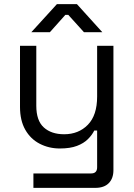

<svg xmlns="http://www.w3.org/2000/svg" viewBox="-20 -711 652 931"><path d="M142 200V130H422Q451 130 451 100V-78H437Q427 -57 406.5 -36.5Q386 -16 353 -3.5Q320 9 270 9Q217 9 172.5 -14Q128 -37 102.5 -82Q77 -127 77 -192V-489H156V-198Q156 -126 192.5 -93Q229 -60 291 -60Q361 -60 406 -106Q451 -152 451 -243V-489H530V114Q530 154 507.5 177Q485 200 442 200ZM132 -555 256 -691H353L476 -555H387L311 -639H297L222 -555Z"/></svg>

Font: Space Grotesk Light
Style: Regular
Weight: 400
Version: Version 2.000